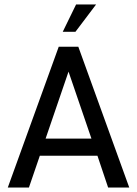

<svg xmlns="http://www.w3.org/2000/svg" viewBox="-20 -843 616 863"><path d="M244 -633H332L561 0H466L418 -143H159L110 0H15ZM288 -521 185 -220H391ZM412 -823 319 -700H262L322 -823Z"/></svg>

Font: TajawalTap Med
Style: Regular
Weight: 500
Designer: Boutros Fonts
Foundry: Created by Boutros International 2017
Version: Version 2.700